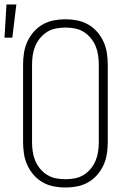

<svg xmlns="http://www.w3.org/2000/svg" viewBox="-42 -829 562 857"><path d="M250 8Q224 8 198 3Q172 -2 149 -15Q126 -28 108.5 -48Q91 -68 80 -92Q69 -116 65 -142.5Q61 -169 61 -195V-540Q61 -566 65 -592.5Q69 -619 80 -643Q91 -667 108.5 -687Q126 -707 149 -720Q172 -733 198 -738Q224 -743 250 -743Q276 -743 302 -738Q328 -733 351 -720Q374 -707 391.5 -687Q409 -667 420 -643Q431 -619 435 -592.5Q439 -566 439 -540V-195Q439 -169 435 -142.5Q431 -116 420 -92Q409 -68 391.5 -48Q374 -28 351 -15Q328 -2 302 3Q276 8 250 8ZM250 -29Q271 -29 292 -33Q313 -37 331 -48Q349 -59 363 -76Q377 -93 385 -112.5Q393 -132 396 -153Q399 -174 399 -195V-540Q399 -561 396 -582Q393 -603 385 -622.5Q377 -642 363 -659Q349 -676 331 -687Q313 -698 292 -702Q271 -706 250 -706Q229 -706 208 -702Q187 -698 169 -687Q151 -676 137 -659Q123 -642 115 -622.5Q107 -603 104 -582Q101 -561 101 -540V-195Q101 -174 104 -153Q107 -132 115 -112.5Q123 -93 137 -76Q151 -59 169 -48Q187 -37 208 -33Q229 -29 250 -29ZM-22 -661 -13 -809H31L13 -661Z"/></svg>

Font: Iosevka Extralight
Style: Regular
Weight: 200
Monospace: yes
Designer: Belleve Invis
Foundry: Belleve Invis
Version: Version 32.0.1; ttfautohint (v1.8.4)